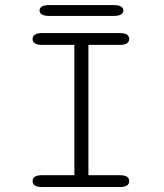

<svg xmlns="http://www.w3.org/2000/svg" viewBox="-20 -752 659 772"><path d="M149 0Q129.5 0 120.2 -6.2Q111 -12.5 111 -23.5Q111 -35.5 120.2 -41.5Q129.5 -47.5 149 -47.5H279V-571.5H149Q129.5 -571.5 120.2 -577.8Q111 -584 111 -595.5Q111 -606.5 120.2 -612.8Q129.5 -619 149 -619H461.5Q481.5 -619 490.5 -612.8Q499.5 -606.5 499.5 -595.5Q499.5 -584 490.5 -577.8Q481.5 -571.5 461.5 -571.5H335.5V-47.5H461.5Q481.5 -47.5 490.5 -41.5Q499.5 -35.5 499.5 -23.5Q499.5 -12.5 490.5 -6.2Q481.5 0 461.5 0ZM139 -710Q139 -720 148.5 -725.8Q158 -731.5 178 -731.5H437.5Q457 -731.5 466.5 -725.8Q476 -720 476 -710Q476 -699.5 466.5 -693.8Q457 -688 437.5 -688H178Q158 -688 148.5 -693.8Q139 -699.5 139 -710Z"/></svg>

Font: Sono ExtraLight Monospace Light
Style: Regular
Weight: 300
Version: Version 2.112